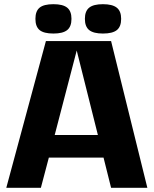

<svg xmlns="http://www.w3.org/2000/svg" viewBox="-20 -896 733 916"><path d="M510 0 474 -144H213L175 0H10L199 -700H510L683 0ZM346 -655 241 -252H447ZM235 -876Q280 -876 300.5 -859.5Q321 -843 321 -806Q321 -769 300.5 -752.5Q280 -736 235 -736Q189 -736 169 -752.5Q149 -769 149 -806Q149 -843 169 -859.5Q189 -876 235 -876ZM471 -736Q426 -736 405.5 -752.5Q385 -769 385 -806Q385 -843 405.5 -859.5Q426 -876 471 -876Q516 -876 537 -859.5Q558 -843 558 -806Q558 -769 537.5 -752.5Q517 -736 471 -736Z"/></svg>

Font: Fivo Sans Modern
Style: Regular
Weight: 700
Designer: Alexander Slobzheninov
Foundry: Alexander Slobzheninov
Version: 1.0